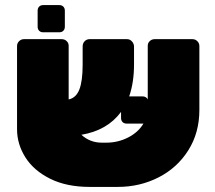

<svg xmlns="http://www.w3.org/2000/svg" viewBox="-20 -725 845 755"><path d="M128 -620V-683Q128 -693 134 -699Q140 -705 150 -705H213Q223 -705 229 -699Q235 -693 235 -683V-620Q235 -610 229 -604Q223 -598 213 -598H150Q140 -598 134 -604Q128 -610 128 -620ZM764 -544V-293Q764 -203 720.5 -134Q677 -65 603.5 -27.5Q530 10 443 10H333Q242 10 177.5 -22Q113 -54 80 -106Q47 -158 47 -217V-544Q47 -555 55 -563Q63 -571 74 -571H223Q234 -571 242 -563.5Q250 -556 250 -545V-335V-334Q279 -340 292 -373Q305 -406 305 -471V-542Q305 -555 313 -563Q321 -571 332 -571H480Q491 -571 499 -562Q507 -553 507 -542V-471Q507 -401 488 -346H541Q548 -346 553.5 -342.5Q559 -339 561 -334V-545Q561 -556 569 -563.5Q577 -571 588 -571H737Q748 -571 756 -563Q764 -555 764 -544ZM544 -239H541H478Q468 -239 462 -245Q456 -251 456 -261V-285Q402 -212 300 -195Q334 -164 380 -164H398Q444 -164 484 -184.5Q524 -205 544 -239Z"/></svg>

Font: Rubik
Style: Regular
Weight: 900
Designer: Hubert & Fischer
Foundry: Hubert & Fischer
Version: Version 1.100